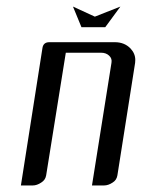

<svg xmlns="http://www.w3.org/2000/svg" viewBox="-20 -567 434 587"><path d="M43.9 0 109.9 -420.9Q112.8 -438 130.9 -438H331.1Q360.4 -438 378.9 -418.9Q393.6 -403.3 393.6 -383.8Q393.6 -377.9 393.1 -375L338.9 -30.8Q336.4 -16.1 324.2 -8.8Q311 0 297.9 0H261.2L320.8 -375Q323.2 -388.2 313.5 -397Q304.2 -405.8 289.1 -405.8H181.2L121.1 -30.8Q118.7 -16.6 106 -8.8Q92.8 0 80.1 0ZM203.1 -546.9 270 -516.1 348.1 -546.9 301.8 -483.9H229Z"/></svg>

Font: Hhenum
Style: Italic
Weight: 400
Designer: T. Christopher White
Version: Version 1.0